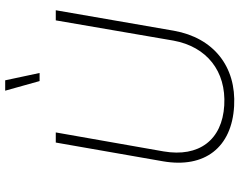

<svg xmlns="http://www.w3.org/2000/svg" viewBox="-114 -826 946 759"><g transform="rotate(-90 359.5 -447.0)"><path d="M319 5C475 14 589 -76 617 -233L698 -700H658L578 -235C554 -103 457 -26 322 -34C185 -42 116 -134 140 -274L215 -700H175L101 -277C72 -111 156 -4 319 5ZM418 -764H450L421 -900H380Z"/></g></svg>

Font: Fixel Display 20240404 ExLight
Style: Italic
Weight: 200
Italic angle: -10°
Designer: AlfaBravo + MacPaw
Foundry: Kyrylo Tkachov, Marchela Mozhyna, Serhii Makarenko, Maria Weinstein, Zakhar Kryvoshyya
Version: Version 1.211;Glyphs 3.2 (3225)